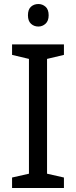

<svg xmlns="http://www.w3.org/2000/svg" viewBox="-20 -935 379 955"><path d="M298 0H40V-52L124 -71V-642L40 -662V-714H298V-662L214 -642V-71L298 -52ZM171 -915Q191 -915 206.5 -901.5Q222 -888 222 -859Q222 -831 206.5 -817Q191 -803 171 -803Q149 -803 134 -817Q119 -831 119 -859Q119 -888 134 -901.5Q149 -915 171 -915Z"/></svg>

Font: Noto Sans Old Sogdian
Style: Regular
Weight: 400
Designer: Monotype Design Team
Foundry: Monotype Imaging Inc.
Version: Version 2.002; ttfautohint (v1.8.4.7-5d5b)